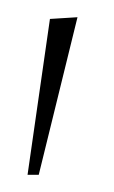

<svg xmlns="http://www.w3.org/2000/svg" viewBox="-20 -103 132 223"><path d="M38 -81 12 100H25L70 -83Z"/></svg>

Font: Italiana
Style: Regular
Weight: 400
Designer: Santiago Orozco
Foundry: Santiago Orozco
Version: Version 1.000;PS 001.001;hotconv 1.0.56